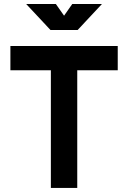

<svg xmlns="http://www.w3.org/2000/svg" viewBox="-20 -918 626 938"><path d="M228.5 0V-574.7H30.8V-693.4H555.2V-574.7H357.4V0ZM226.6 -771.5 107.9 -898.4H252.9L293 -841.3L333 -898.4H478L359.4 -771.5Z"/></svg>

Font: Cascadia Code PL
Style: Bold
Weight: 700
Monospace: yes
Designer: Aaron Bell
Foundry: Saja Typeworks
Version: Version 2404.023; ttfautohint (v1.8.4)